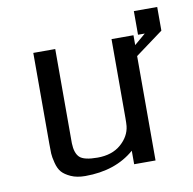

<svg xmlns="http://www.w3.org/2000/svg" viewBox="-66 -594 676 672"><g transform="rotate(-10 272.0 -258.5)"><path d="M80 -122V-445H158V-110Q159 -75 174.5 -60Q190 -45 238 -45Q290 -45 321.5 -72.5Q353 -100 357 -136Q358 -146 358 -165V-445H436V-410L476 -444H452V-528H535V-444L436 -371V0H360V-48Q292 11 185 11Q155 11 134 1.5Q113 -8 102.5 -20Q92 -32 86.5 -53.5Q81 -75 80.5 -87.5Q80 -100 80 -122Z"/></g></svg>

Font: CMU Sans Serif
Style: Medium
Weight: 500
Version: Version 0.7.0